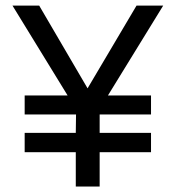

<svg xmlns="http://www.w3.org/2000/svg" viewBox="-20 -679 640 699"><path d="M373 -331.5H529.8V-262.2H342.8V-195.3H529.8V-125H342.8V0H255.9V-125H69.8V-195.3H255.9L256.8 -262.2H69.8V-331.5H226.1L25.4 -658.7H122.6L298.8 -357.4L477.1 -658.7H574.2Z"/></svg>

Font: Courier New
Style: Regular
Weight: 400
Designer: Steve Matteson
Foundry: Ascender Corporation
Version: Version 2.00.3